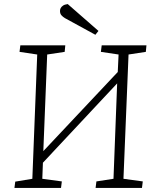

<svg xmlns="http://www.w3.org/2000/svg" viewBox="-20 -924 775 944"><path d="M556 -514 191 -124 188 -45 284 -32 280 0H51L55 -31L139 -45L163 -656L76 -669L80 -701H301L298 -669L212 -656L193 -181L559 -570L563 -656L476 -669L480 -701H700L697 -669L612 -656L587 -45L682 -32L678 0H450L454 -32L538 -45ZM464 -772 449 -753 299 -835Q289 -841 282 -849Q275 -857 275 -870Q275 -878 278.5 -884.5Q282 -891 290 -896.5Q298 -902 313 -904Z"/></svg>

Font: Literata ExtraLight
Style: Italic
Weight: 250
Italic angle: -2°
Designer: Latin by Veronika Burian and Jose Scaglione. Greek by Irene Vlachou. Cyrillic by Vera Evstafieva
Foundry: TypeTogether
Version: Version 3.002